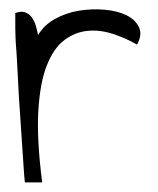

<svg xmlns="http://www.w3.org/2000/svg" viewBox="-20 -409 339 411"><path d="M12.7 -380.9Q24.4 -385.7 33.2 -382.8Q42 -379.9 47.9 -372.1Q53.7 -364.3 56.6 -354Q59.6 -343.8 61.5 -334Q74.2 -355.5 98.1 -368.7Q122.1 -381.8 149.4 -386.2Q176.8 -390.6 204.1 -388.2Q231.4 -385.7 250.5 -376.5Q269.5 -367.2 277.3 -351.1Q285.2 -335 273.4 -313.5Q248 -328.1 220.2 -336.9Q192.4 -345.7 166 -342.8Q139.6 -339.8 117.2 -322.8Q94.7 -305.7 80.1 -268.6Q65.4 -231.4 62 -170.4Q58.6 -109.4 70.3 -18.6H33.2Q33.2 -18.6 31.7 -34.7Q30.3 -50.8 28.8 -77.1Q27.3 -103.5 24.9 -135.7Q22.5 -168 20.5 -201.2Q18.6 -234.4 17.1 -265.1Q15.6 -295.9 13.7 -318.4Q13.7 -321.3 13.2 -330.1Q12.7 -338.9 12.7 -349.1Q12.7 -359.4 12.7 -368.2Q12.7 -377 12.7 -380.9Z"/></svg>

Font: Annie Use Your Telescope
Style: Regular
Weight: 400
Designer: Kimberly Geswein
Foundry: Kimberly Geswein
Version: Version 1.002 2001